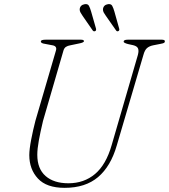

<svg xmlns="http://www.w3.org/2000/svg" viewBox="-20 -891 814 924"><path d="M517.5 -193 643.5 -626.5Q649 -647 644.2 -658Q639.5 -669 621 -673.5L596 -679Q575 -684.5 575 -690.5Q575 -700 595 -700H758.5Q773.5 -700 773.5 -692.5Q773.5 -688 770.2 -685.2Q767 -682.5 753 -680L717.5 -673Q699.5 -669.5 688 -660Q676.5 -650.5 670 -626L542 -191Q513 -90.5 452 -38.8Q391 13 291 13Q204 13 162.5 -31.8Q121 -76.5 121 -144.5Q121 -172 130 -219Q139 -266 150.5 -310L249 -647Q256.5 -670 230 -673.5L196 -680Q176.5 -682.5 176.5 -691.5Q176.5 -700 200 -700H369.5Q384 -700 384 -693Q384 -686 359 -681.5L318.5 -673Q306 -671 297.5 -665.5Q289 -660 285.5 -648L187 -309Q174 -254.5 166.8 -214.5Q159.5 -174.5 159.5 -146Q159.5 -78.5 199.5 -43.8Q239.5 -9 309 -9Q384.5 -9 437.5 -53.8Q490.5 -98.5 517.5 -193ZM418.5 -835.5 442 -753.5Q444 -744.5 438.5 -741.5Q431.5 -738 426.5 -744L378 -814Q372.5 -822.5 367.8 -830.2Q363 -838 363.5 -847Q366 -867.5 388.5 -871Q402.5 -873 408 -863Q413.5 -853 418.5 -835.5ZM530.5 -835.5 553.5 -753.5Q556 -745 550 -741.5Q543.5 -738 539 -744L490 -814Q484 -822.5 479.5 -830.2Q475 -838 475.5 -847Q478 -867.5 500 -871Q514.5 -873 520 -863Q525.5 -853 530.5 -835.5Z"/></svg>

Font: Fraunces 9pt Thin
Style: Italic
Weight: 100
Italic angle: -16°
Version: Version 1.000;[b76b70a41]